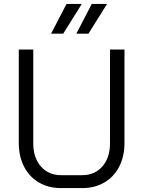

<svg xmlns="http://www.w3.org/2000/svg" viewBox="-20 -953 732 981"><path d="M76 -222V-700H150V-220Q150 -147 189 -102.5Q228 -58 292 -58H400Q464 -58 503 -102.5Q542 -147 542 -220V-700H616V-222Q616 -154 589 -101.5Q562 -49 513 -20.5Q464 8 400 8H292Q228 8 179 -20.5Q130 -49 103 -101.5Q76 -154 76 -222ZM320 -933H398L303 -781H241ZM449 -933H527L432 -781H370Z"/></svg>

Font: Bai Jamjuree
Style: Regular
Weight: 400
Designer: Katatrad Aksorn Co.,Ltd.
Foundry: Cadson Demak Co.,Ltd.
Version: Version 1.000; ttfautohint (v1.6)